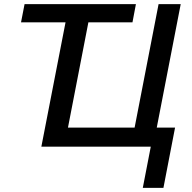

<svg xmlns="http://www.w3.org/2000/svg" viewBox="-20 -708 929 927"><path d="M825.2 -91.8 769 199.2H669.4L708 0H179.7L296.4 -600.1H81.5L98.6 -688H636.2L619.6 -600.1H406.7L308.1 -91.8H629.9L745.6 -688H852.5L736.8 -91.8Z"/></svg>

Font: Arimo Medium
Style: Italic
Weight: 500
Italic angle: -12°
Designer: Steve Matteson
Foundry: Monotype Imaging Inc.
Version: Version 1.33